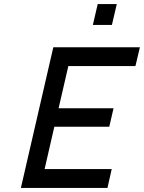

<svg xmlns="http://www.w3.org/2000/svg" viewBox="-20 -927 710 947"><path d="M243 -694H670L648 -601H317L269 -393H540L519 -302H248L200 -93H531L510 0H83ZM462 -907H556L532 -804H438Z"/></svg>

Font: Panefresco 600wt
Style: Italic
Weight: 600
Foundry: Campivisivi & Chank Co
Version: Version 1.000